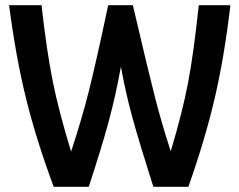

<svg xmlns="http://www.w3.org/2000/svg" viewBox="-20 -720 923 740"><path d="M868 -700Q845 -503 808 -343.5Q771 -184 706 0H571Q516 -173 490 -268Q464 -363 446 -463Q426 -352 399 -252Q372 -152 322 0H187Q120 -180 80.5 -340Q41 -500 15 -700H140Q160 -522 183.5 -405.5Q207 -289 254 -136Q295 -260 322.5 -369Q350 -478 397 -700H492Q552 -444 577.5 -344.5Q603 -245 638 -137Q683 -286 705 -402Q727 -518 746 -700Z"/></svg>

Font: Krub SemiBold
Style: Regular
Weight: 600
Version: Version 1.000; ttfautohint (v1.6)